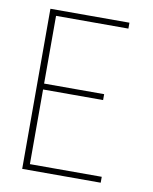

<svg xmlns="http://www.w3.org/2000/svg" viewBox="-74 -680 586 737"><g transform="rotate(10 219.0 -312.0)"><path d="M63 0V-624H371V-601H89V-337H323V-314H89V-23H369V0Z"/></g></svg>

Font: Inconsolata SemiCondensed ExtraLight
Style: Regular
Weight: 200
Width: 4
Monospace: yes
Designer: Raph Levien, Cyreal, Brenton Simpson
Foundry: Raph Levien, Cyreal, Google
Version: Version 3.100; ttfautohint (v1.8.4.7-5d5b)